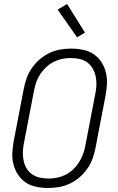

<svg xmlns="http://www.w3.org/2000/svg" viewBox="-20 -924 590 956"><path d="M219 12Q189 12 160 6Q131 0 108 -15.5Q85 -31 69.5 -54.5Q54 -78 47 -106Q40 -134 41.5 -164Q43 -194 49 -225L99 -485Q104 -511 113.5 -537Q123 -563 140 -587Q157 -611 179.5 -630Q202 -649 228 -661Q254 -673 280.5 -677.5Q307 -682 334 -682Q364 -682 393.5 -676Q423 -670 446 -654.5Q469 -639 484.5 -615.5Q500 -592 507 -564Q514 -536 512.5 -506Q511 -476 505 -445L455 -185Q450 -159 440.5 -133Q431 -107 414 -83Q397 -59 374.5 -40Q352 -21 326 -9Q300 3 273 7.5Q246 12 219 12ZM221 -35Q242 -35 263 -39Q284 -43 304.5 -53Q325 -63 342 -78.5Q359 -94 371.5 -113Q384 -132 392 -153Q400 -174 404 -194L454 -454Q459 -477 460 -499.5Q461 -522 456.5 -543Q452 -564 442 -582Q432 -600 415.5 -612.5Q399 -625 377.5 -630Q356 -635 333 -635Q312 -635 291 -631Q270 -627 249.5 -617Q229 -607 212 -591.5Q195 -576 182 -557Q169 -538 161.5 -517Q154 -496 150 -476L100 -216Q95 -193 94 -170.5Q93 -148 97 -127Q101 -106 111 -88Q121 -70 138 -57.5Q155 -45 176.5 -40Q198 -35 221 -35ZM364 -738 267 -876 314 -904 403 -762Z"/></svg>

Font: Lode Dark Term
Style: Italic
Weight: 400
Italic angle: -11°
Monospace: yes
Designer: Belleve Invis
Foundry: Belleve Invis
Version: Version 29.2.0